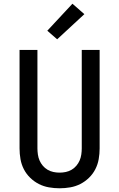

<svg xmlns="http://www.w3.org/2000/svg" viewBox="-20 -1003 640 1031"><path d="M300 8Q271 8 242.5 3Q214 -2 188.5 -15Q163 -28 142 -48.5Q121 -69 108 -94.5Q95 -120 90 -148.5Q85 -177 85 -206V-735H181V-206Q181 -190 183.5 -173Q186 -156 192.5 -141Q199 -126 210 -113Q221 -100 235.5 -91.5Q250 -83 266.5 -79.5Q283 -76 300 -76Q317 -76 333.5 -79.5Q350 -83 364.5 -91.5Q379 -100 390 -113Q401 -126 407.5 -141Q414 -156 416.5 -173Q419 -190 419 -206V-735H515V-206Q515 -177 510 -148.5Q505 -120 492 -94.5Q479 -69 458 -48.5Q437 -28 411.5 -15Q386 -2 357.5 3Q329 8 300 8ZM287 -792 234 -838 369 -983 433 -927Z"/></svg>

Font: Iosevka Fixed Medium Extended
Style: Regular
Weight: 500
Width: 7
Monospace: yes
Designer: Belleve Invis
Foundry: Belleve Invis
Version: Version 24.1.1; ttfautohint (v1.8.4)